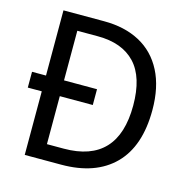

<svg xmlns="http://www.w3.org/2000/svg" viewBox="-105 -815 897 916"><g transform="rotate(15 343.5 -357.0)"><path d="M630 -364Q630 -185 538 -92.5Q446 0 277 0H97V-314H28V-392H97V-714H298Q400 -714 474.5 -674Q549 -634 589.5 -555.5Q630 -477 630 -364ZM186 -637V-392H349V-314H186V-77H269Q536 -77 536 -361Q536 -501 472 -569Q408 -637 287 -637Z"/></g></svg>

Font: Noto Sans Display
Style: Regular
Weight: 400
Designer: Monotype Design team
Foundry: Monotype Imaging Inc.
Version: Version 1.000